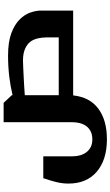

<svg xmlns="http://www.w3.org/2000/svg" viewBox="209 -640 621 1080"><g transform="rotate(-90 520.0 -100.5)"><path d="M481 -391.1 523.9 -345.2V-340.8Q575.2 -353 628.4 -359.4Q686 -366.2 747.1 -366.2Q823.2 -366.2 873 -347.7Q921.4 -329.6 950.2 -300.8Q978 -272.9 988.8 -241.2Q1000 -208.5 1000 -182.1V0H522.9Q512.7 93.8 448.2 141.6Q383.3 189.9 275.9 189.9Q161.1 189.9 94.2 133.3Q26.9 76.2 26.9 -26.9Q26.9 -58.6 34.7 -92.3Q41 -119.6 57.1 -168H180.2V-4.9Q180.2 18.6 185.5 37.6Q191.9 59.6 202.6 73.7Q214.8 89.8 231.9 98.6Q250 107.9 275.9 107.9Q302.2 107.9 320.3 98.6Q339.4 88.9 350.6 73.2Q361.8 57.6 367.2 36.6Q372.1 17.1 372.1 -5.9V-391.1ZM849.1 -81.1V-149.9Q849.1 -175.8 843.3 -200.2Q836.9 -225.6 823.7 -242.2Q809.6 -259.8 783.7 -271Q757.3 -282.2 719.2 -282.2Q712.9 -282.2 698 -281.5Q683.1 -280.8 677.7 -280.8Q661.6 -280.3 626.5 -278.3L573.7 -275.4Q539.6 -273.4 523.9 -272V-81.1Z"/></g></svg>

Font: SimahzazaarabicW05-Bold
Style: Regular
Weight: 700
Designer: Ahmed zaza
Foundry: Ahmed zaza
Version: Version 1.001